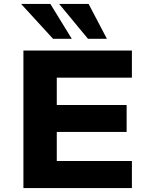

<svg xmlns="http://www.w3.org/2000/svg" viewBox="-20 -964 775 984"><path d="M100 0V-705H656V-566H271V-426H629V-288H271V-139H656V0ZM431 -765 283 -944H434L528 -765ZM252 -765 88 -944H238L348 -765Z"/></svg>

Font: Nunito Sans 7pt SemiExpanded ExtraBold
Style: Regular
Weight: 800
Width: 6
Designer: Vernon Adams
Foundry: Vernon Adams
Version: Version 3.101;gftools[0.9.27]